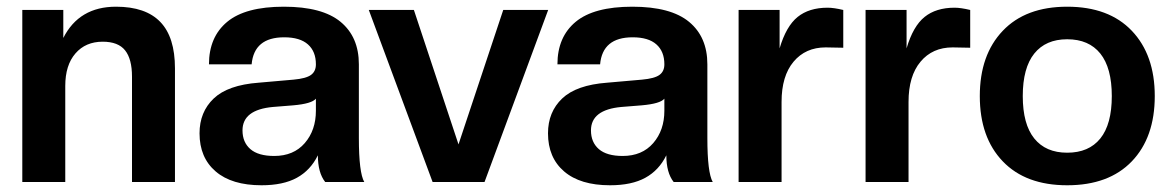

<svg xmlns="http://www.w3.org/2000/svg" viewBox="-20 -546 3511 576"><path d="M504.9 0H376V-315.9Q376 -369.1 355.2 -395Q334.5 -420.9 288.1 -420.9Q236.8 -420.9 206.3 -385.7Q175.8 -350.6 175.8 -288.1V0H46.9V-516.1H169.9V-432.1Q217.3 -525.9 328.1 -525.9Q417 -525.9 460.9 -480.2Q504.9 -434.6 504.9 -340.8Z M764.6 9.8Q675.3 9.8 627 -31.7Q578.6 -73.2 578.6 -146Q578.6 -210 621.1 -250.5Q663.6 -291 755.9 -297.9L860.8 -307.1Q898.4 -310.5 913.1 -321.3Q927.7 -332 927.7 -353Q927.7 -391.6 903.8 -412.8Q879.9 -434.1 832.5 -434.1Q742.2 -434.1 734.9 -353H606.9Q606.9 -435.1 661.6 -480.5Q716.3 -525.9 831.5 -525.9Q946.8 -525.9 1001.7 -480.5Q1056.6 -435.1 1056.6 -353V-131.8Q1056.6 -28.3 1072.8 0H955.6Q933.6 -27.8 933.6 -80.1Q911.6 -35.2 870.6 -12.7Q829.6 9.8 764.6 9.8ZM802.7 -78.1Q860.8 -78.1 894.3 -116.7Q927.7 -155.3 927.7 -213.9V-250Q915.5 -234.9 859.9 -230L798.8 -225.1Q707.5 -216.8 707.5 -154.8Q707.5 -119.1 731.2 -98.6Q754.9 -78.1 802.7 -78.1Z M1433.6 0H1277.8L1086.4 -516.1H1221.7L1355.5 -112.8L1489.7 -516.1H1624.5Z M1810.1 9.8Q1720.7 9.8 1672.4 -31.7Q1624 -73.2 1624 -146Q1624 -210 1666.5 -250.5Q1709 -291 1801.3 -297.9L1906.2 -307.1Q1943.8 -310.5 1958.5 -321.3Q1973.1 -332 1973.1 -353Q1973.1 -391.6 1949.2 -412.8Q1925.3 -434.1 1877.9 -434.1Q1787.6 -434.1 1780.3 -353H1652.3Q1652.3 -435.1 1707 -480.5Q1761.7 -525.9 1877 -525.9Q1992.2 -525.9 2047.1 -480.5Q2102.1 -435.1 2102.1 -353V-131.8Q2102.1 -28.3 2118.2 0H2001Q1979 -27.8 1979 -80.1Q1957 -35.2 1916 -12.7Q1875 9.8 1810.1 9.8ZM1848.1 -78.1Q1906.2 -78.1 1939.7 -116.7Q1973.1 -155.3 1973.1 -213.9V-250Q1960.9 -234.9 1905.3 -230L1844.2 -225.1Q1752.9 -216.8 1752.9 -154.8Q1752.9 -119.1 1776.6 -98.6Q1800.3 -78.1 1848.1 -78.1Z M2324.7 0H2195.8V-516.1H2318.8V-400.9Q2338.4 -467.3 2372.8 -495.1Q2407.2 -522.9 2462.9 -522.9Q2481.4 -522.9 2509.8 -516.1V-402.8L2457 -403.8Q2396.5 -403.8 2360.6 -360.8Q2324.7 -317.9 2324.7 -240.2Z M2705.6 0H2576.7V-516.1H2699.7V-400.9Q2719.2 -467.3 2753.7 -495.1Q2788.1 -522.9 2843.8 -522.9Q2862.3 -522.9 2890.6 -516.1V-402.8L2837.9 -403.8Q2777.3 -403.8 2741.5 -360.8Q2705.6 -317.9 2705.6 -240.2Z M3181.6 9.8Q3057.1 9.8 2988.3 -62Q2919.4 -133.8 2919.4 -257.8Q2919.4 -381.3 2988.3 -453.6Q3057.1 -525.9 3181.6 -525.9Q3306.6 -525.9 3375.5 -453.6Q3444.3 -381.3 3444.3 -257.8Q3444.3 -133.8 3375.5 -62Q3306.6 9.8 3181.6 9.8ZM3181.6 -87.9Q3246.6 -87.9 3281 -130.6Q3315.4 -173.3 3315.4 -257.8Q3315.4 -342.3 3281 -385.3Q3246.6 -428.2 3181.6 -428.2Q3117.2 -428.2 3082.8 -385.3Q3048.3 -342.3 3048.3 -257.8Q3048.3 -173.3 3082.8 -130.6Q3117.2 -87.9 3181.6 -87.9Z"/></svg>

Font: Creato Display
Style: Bold
Weight: 700
Version: Version 1.000